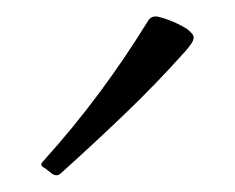

<svg xmlns="http://www.w3.org/2000/svg" viewBox="-20 -764 284 232"><path d="M54 -555Q49 -550 43 -554L34 -561Q27 -564 32 -569Q69 -610 100.5 -652.5Q132 -695 159 -739Q163 -745 170 -744Q179 -742 188.5 -738Q198 -734 206 -729Q211 -725 213 -722Q215 -719 213 -714.5Q211 -710 203 -701Q169 -663 131.5 -627Q94 -591 54 -555Z"/></svg>

Font: Hahmlet ExtraLight
Style: Regular
Weight: 250
Designer: Minjoo Ham & Mark Frömberg
Foundry: hypertype
Version: Version 1.002